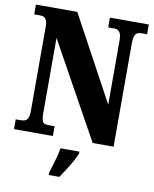

<svg xmlns="http://www.w3.org/2000/svg" viewBox="-99 -788 870 1084"><g transform="rotate(10 336.0 -246.5)"><path d="M18 0V-56H45Q60 -56 71 -60Q82 -64 88 -77.5Q94 -91 94 -119V-599Q94 -625 88 -637.5Q82 -650 73 -654Q64 -658 53 -658H18V-714H255L518 -228V-599Q518 -622 512.5 -635Q507 -648 498 -653Q489 -658 478 -658H442V-714H665V-658H630Q618 -658 608.5 -652.5Q599 -647 594 -633Q589 -619 589 -595V0H469L165 -549V-119Q165 -91 169 -77.5Q173 -64 182 -60Q191 -56 205 -56H241V0ZM256 208Q262 188 270 162Q278 136 285 109Q292 82 295 61H404V71Q396 92 381 119Q366 146 349 172.5Q332 199 317 221H256Z"/></g></svg>

Font: Noto Serif Khmer ExtraCondensed Black
Style: Regular
Weight: 900
Width: 2
Designer: Danh Hong and the Monotype Design Team
Foundry: Monotype Imaging Inc.
Version: Version 2.004